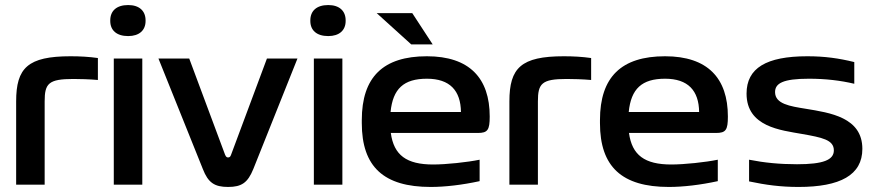

<svg xmlns="http://www.w3.org/2000/svg" viewBox="-20 -732 3477 761"><path d="M271 -419C294 -419 335 -418 368 -415V-502C333 -507 297 -509 260 -509C90 -509 44 -463 44 -330V0H157V-330C157 -401 172 -419 271 -419Z M431 -500V0H544V-500ZM417 -649C417 -612 442 -589 488 -589C532 -589 557 -612 557 -649V-651C557 -689 532 -712 488 -712C442 -712 417 -689 417 -651Z M608 -500 784 -62C805 -8 830 9 884 9C938 9 962 -8 984 -62L1159 -500H1038L896 -119C893 -109 888 -108 884 -108C880 -108 876 -109 872 -119L730 -500Z M1224 -500V0H1337V-500ZM1210 -649C1210 -612 1235 -589 1281 -589C1325 -589 1350 -612 1350 -649V-651C1350 -689 1325 -712 1281 -712C1235 -712 1210 -689 1210 -651Z M1921 -270C1921 -422 1841 -509 1672 -509C1499 -509 1414 -427 1414 -256V-244C1414 -71 1501 9 1687 9C1744 9 1812 1 1881 -14V-99C1833 -89 1748 -80 1697 -80C1591 -80 1541 -117 1529 -205H1874C1913 -205 1921 -217 1921 -270ZM1473 -680 1610 -556H1695L1614 -680ZM1528 -288C1537 -380 1580 -420 1672 -420C1763 -420 1806 -373 1807 -288Z M2226 -419C2249 -419 2290 -418 2323 -415V-502C2288 -507 2252 -509 2215 -509C2045 -509 1999 -463 1999 -330V0H2112V-330C2112 -401 2127 -419 2226 -419Z M2865 -270C2865 -422 2785 -509 2616 -509C2443 -509 2358 -427 2358 -256V-244C2358 -71 2445 9 2631 9C2688 9 2756 1 2825 -14V-99C2777 -89 2692 -80 2641 -80C2535 -80 2485 -117 2473 -205H2818C2857 -205 2865 -217 2865 -270ZM2472 -288C2481 -380 2524 -420 2616 -420C2707 -420 2750 -373 2751 -288Z M3159 -201C3238 -187 3285 -178 3285 -136C3285 -98 3243 -81 3139 -81C3071 -81 3009 -87 2949 -99V-13C3015 1 3074 9 3145 9C3310 9 3398 -38 3398 -142C3398 -267 3270 -285 3173 -301C3111 -311 3052 -320 3052 -367C3052 -402 3084 -420 3186 -420C3252 -420 3311 -413 3366 -400V-486C3305 -501 3249 -509 3180 -509C3017 -509 2939 -462 2939 -361C2939 -229 3075 -216 3159 -201Z"/></svg>

Font: LT Wave Medium
Style: Regular
Weight: 500
Designer: Daniel Lyons
Version: Version 2.5 (Glyphs App)